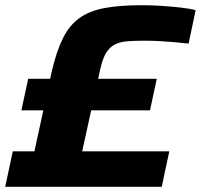

<svg xmlns="http://www.w3.org/2000/svg" viewBox="-20 -716 770 736"><path d="M0 0 29 -136H112L179 -445Q197 -521 221.5 -570Q246 -619 284 -646.5Q322 -674 380 -685Q438 -696 523 -696Q560 -696 599 -693.5Q638 -691 673 -687Q708 -683 730 -677L703 -549Q675 -552 646.5 -554.5Q618 -557 590 -558.5Q562 -560 536 -560Q499 -560 470.5 -558Q442 -556 421.5 -546Q401 -536 387.5 -514.5Q374 -493 365 -454L295 -136H629L600 0ZM62 -293 88 -414H581L555 -293Z"/></svg>

Font: Saira Thin Expanded
Style: Bold Italic
Weight: 700
Width: 7
Italic angle: -12°
Version: Version 1.101